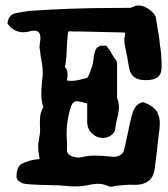

<svg xmlns="http://www.w3.org/2000/svg" viewBox="-20 -664 626 715"><path d="M399.9 31.2H388.7Q365.2 20.5 347.2 20.5Q328.1 20.5 300.3 26.9Q279.8 30.3 259.8 30.3Q243.2 30.3 226.6 28.3Q197.8 25.4 163.6 25.4Q74.7 23.4 64 18.6Q41.5 8.8 41.5 -6.3Q41.5 -40.5 59.1 -53.2Q87.9 -67.9 121.6 -71.3Q127 -71.3 127 -70.8Q127 -75.7 126.5 -80.1Q122.1 -98.6 122.1 -116.7Q122.1 -132.3 125.5 -147.9Q129.4 -164.1 129.4 -180.7L128.4 -206.5Q128.4 -217.8 129.4 -229Q131.3 -249 143.6 -268.6Q141.6 -265.6 142.1 -262.7L141.6 -265.6Q133.8 -287.6 133.8 -311Q133.8 -336.4 136.5 -359.4Q139.2 -382.3 139.2 -390.6Q139.2 -413.6 134.8 -436.5Q131.3 -452.6 129.4 -472.7Q127.4 -481.9 127.4 -491.2Q127.4 -497.6 128.4 -504.4Q130.4 -514.2 130.4 -522Q130.4 -537.6 124.3 -543.7Q118.2 -549.8 107.9 -549.8Q100.1 -549.8 90.8 -547.4Q79.1 -543.9 67.4 -543.9Q30.3 -543.9 7.8 -576.7Q11.2 -609.4 39.6 -615.2Q64.5 -620.1 89.8 -623.5Q249.5 -634.3 394.5 -634.3L463.4 -634.8Q472.2 -635.7 482.9 -641.6Q490.2 -643.6 495.6 -643.6Q519 -643.6 542.5 -623.5Q557.1 -611.3 561 -598.1Q563 -581.5 565.4 -565.9Q569.8 -544.4 572.8 -522.5L575.2 -500.5Q582 -458.5 582 -416.5Q582 -387.7 567.1 -376.7Q552.2 -365.7 526.4 -365.7H519Q466.8 -365.7 460 -415.5L453.6 -452.1Q442.9 -501 442.9 -511.7Q442.9 -520 444.6 -527.6Q446.3 -535.2 446.3 -538.1Q446.3 -541 446.3 -541Q444.3 -543 438.5 -543L273.4 -546.9L258.8 -546.4L241.7 -547.4Q236.3 -547.4 234.9 -546.4Q232.9 -544.9 231.9 -531.7Q229.5 -504.4 228.5 -477.5Q226.6 -429.2 220.7 -411.6Q219.2 -407.2 220.7 -414.1Q231.4 -408.7 231.4 -388.2Q231.9 -374.5 227.5 -360.4L229 -365.2Q232.9 -362.8 245.6 -362.8Q263.7 -362.8 284.7 -369.1L304.2 -374Q308.6 -375 321.3 -412.6L323.2 -417Q327.1 -430.7 328.6 -446.8Q331.1 -474.1 341.3 -486.8L354 -493.7L375.5 -494.1L388.7 -477.1Q397 -460.9 405.8 -448.2Q406.2 -447.3 408.2 -445.3Q410.2 -443.4 412.4 -439.7Q414.6 -436 416 -430.2V-300.8V-298.8Q422.9 -282.2 422.9 -264.6Q422.9 -248 415.5 -219.7Q410.6 -201.7 409.2 -183.1Q408.2 -171.9 395.5 -161.6Q382.3 -150.4 363.3 -150.4Q341.3 -150.4 325.2 -164.6Q306.2 -181.2 304.7 -207V-278.8Q274.4 -287.1 266.1 -287.1Q252 -287.1 245.1 -269.5Q228 -219.2 228 -166.5Q228 -148.4 230 -129.9V-125Q230 -119.6 229.5 -115Q229 -110.4 229 -106Q229 -84.5 260.3 -78.6Q268.1 -77.1 272 -77.1Q278.3 -77.1 286.1 -79.1Q308.1 -84.5 331.5 -84.5Q358.4 -84.5 403.3 -80.1H405.8Q416.5 -80.1 427.2 -85.9Q438 -91.8 441.4 -103Q449.2 -135.3 456.1 -168.9Q471.2 -245.1 480.5 -259.3Q495.1 -283.2 515.1 -283.2Q551.8 -269 564.5 -248.5Q575.2 -227.5 575.2 -205.6Q575.2 -185.5 570.3 -155.3L564.9 -106.9L556.6 -38.1Q551.8 -2.9 532.2 10.7Q512.7 24.4 484.9 24.4L462.4 23.9Q451.7 23.9 407.7 28.3Q408.7 28.3 407.2 29.1Q405.8 29.8 399.9 31.2Z"/></svg>

Font: X Typewriter
Style: Bold
Weight: 700
Designer: GGBot
Version: 0.10